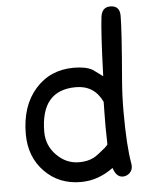

<svg xmlns="http://www.w3.org/2000/svg" viewBox="-55 -824 698 892"><g transform="rotate(-5 293.5 -377.5)"><path d="M517.6 -431.2Q511.7 -359.4 511.7 -287.6Q511.7 -125 526.9 -42Q527.8 -35.2 527.8 -30.8Q527.8 -11.2 514.2 1.5Q500.5 14.2 482.4 14.2Q452.1 14.2 438 -29.8Q402.8 -3.9 365 9.3Q327.1 22.5 286.1 22.5Q185.1 22.5 118.7 -44.9Q50.3 -113.8 50.3 -221.7Q50.3 -352.1 119.4 -430.7Q188.5 -509.3 298.8 -509.3Q355.5 -509.3 386.2 -491.7L432.1 -458Q439 -663.6 448.2 -734.9Q454.6 -778.3 492.7 -778.3Q537.1 -778.3 537.1 -731Q537.1 -663.1 517.6 -431.2ZM300.8 -418.5Q218.8 -418.5 177.7 -369.9Q136.7 -321.3 136.7 -223.6Q136.7 -160.6 181.4 -115.2Q226.1 -69.8 286.1 -69.8Q327.1 -69.8 355.5 -85Q372.1 -93.8 409.7 -125.5Q417 -131.8 423.8 -140.6L422.4 -225.1L422.9 -281.7L423.8 -339.4Q405.3 -378.9 374.5 -398.7Q343.8 -418.5 300.8 -418.5Z"/></g></svg>

Font: TUNJUNG BIRU
Style: Regular
Weight: 400
Designer: R.S. Wihananto
Foundry: R.S. Wihananto
Version: Version 2.0.1